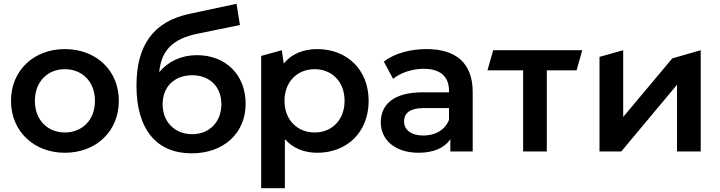

<svg xmlns="http://www.w3.org/2000/svg" viewBox="-20 -799 3801 1013"><path d="M322 7C488 7 607 -107 607 -267C607 -427 488 -540 322 -540C158 -540 38 -427 38 -267C38 -107 158 7 322 7ZM322 -100C232 -100 164 -165 164 -267C164 -369 232 -434 322 -434C413 -434 481 -369 481 -267C481 -165 413 -100 322 -100Z M1019 -508C937 -508 867 -475 820 -418C831 -534 892 -594 1021 -621L1246 -667L1228 -779L980 -726C790 -686 700 -561 700 -347C700 -114 808 10 991 10C1159 10 1276 -95 1276 -252C1276 -403 1172 -508 1019 -508ZM994 -91C902 -91 838 -156 838 -249C838 -342 901 -402 994 -402C1086 -402 1148 -342 1148 -249C1148 -157 1086 -91 994 -91Z M1654 -540C1581 -540 1519 -515 1477 -464L1467 -534L1358 -504V194H1483V-65C1526 -16 1586 7 1654 7C1810 7 1925 -101 1925 -267C1925 -432 1810 -540 1654 -540ZM1640 -100C1550 -100 1481 -165 1481 -267C1481 -369 1550 -434 1640 -434C1730 -434 1798 -369 1798 -267C1798 -165 1730 -100 1640 -100Z M2231 -540C2145 -540 2062 -518 2005 -474L2054 -383C2094 -416 2156 -436 2216 -436C2305 -436 2349 -393 2349 -320V-312H2211C2049 -312 1989 -242 1989 -153C1989 -60 2066 7 2188 7C2268 7 2326 -19 2356 -65V0H2474V-313C2474 -467 2385 -540 2231 -540ZM2214 -84C2150 -84 2112 -113 2112 -158C2112 -197 2135 -229 2220 -229H2349V-167C2328 -112 2275 -84 2214 -84Z M3022 -428 3052 -534H2582L2552 -428H2740V0H2865V-428Z M3143 0H3258L3552 -352V0H3677V-534L3527 -491L3268 -182V-534L3143 -499Z"/></svg>

Font: Talent
Style: Bold
Weight: 600
Designer: Mike Powis
Version: Version 1.001;hotconv 1.0.109;makeotfexe 2.5.65596